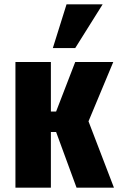

<svg xmlns="http://www.w3.org/2000/svg" viewBox="-20 -863 553 883"><path d="M51 0V-578H214V-350H238L326 -578H501L387 -305L504 0H332L238 -256H214V0ZM223 -642 286 -843H452L326 -642Z"/></svg>

Font: Oswald
Style: Bold
Weight: 700
Designer: Vernon Adams
Foundry: Vernon Adams
Version: Version 4.103;gftools[0.9.33.dev8+g029e19f]